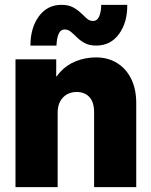

<svg xmlns="http://www.w3.org/2000/svg" viewBox="-20 -772 622 792"><path d="M43.9 0V-527.3H211.9V-457H236.3L190.4 -397.5Q199.2 -442.4 226.6 -473.1Q253.9 -503.9 293 -519.5Q332 -535.2 376 -535.2Q425.3 -535.2 462.6 -512.2Q500 -489.3 521 -447Q542 -404.8 542 -346.7V0H368.2V-308.6Q368.2 -351.1 348.6 -371.8Q329.1 -392.6 295.9 -392.6Q273.9 -392.6 256.3 -382.8Q238.8 -373 228.3 -354Q217.8 -335 217.8 -306.6V0ZM105.5 -584Q105.5 -656.7 140.1 -704.3Q174.8 -752 233.4 -752Q262.2 -752 281 -741.9Q299.8 -731.9 313.2 -718.8Q326.7 -705.6 338.1 -695.6Q349.6 -685.5 363.3 -685.5Q381.8 -685.5 389.6 -705.3Q397.5 -725.1 397.5 -752H504.9Q505.9 -680.2 471.2 -632.1Q436.5 -584 377 -584Q348.6 -584 330.1 -594Q311.5 -604 298.1 -617.2Q284.7 -630.4 272.9 -640.4Q261.2 -650.4 247.1 -650.4Q229.5 -650.4 221.7 -631.6Q213.9 -612.8 212.9 -584Z"/></svg>

Font: Reddit Sans Black
Style: Regular
Weight: 900
Version: Version 1.014